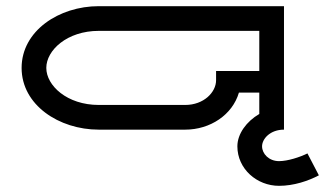

<svg xmlns="http://www.w3.org/2000/svg" viewBox="-20 -420 1053 622"><path d="M820 -320V-190H680V-160C680 -121 640 -80 580 -80H300C197 -80 130 -143 130 -200C130 -257 197 -320 300 -320ZM900 -400H300C171 -400 50 -320 50 -200C50 -80 171 0 300 0H580C661 0 733 -48 754 -120H820V-50.8C778.8 -26.8 749 13.4 749 54C749 127 812 182 884 182C932 182 979 166 1013 148L976 77C952 89 912 102 884 102C851 102 829 78 829 54C829 30 855 0 900 0Z"/></svg>

Font: KetosagCBd
Style: Regular
Weight: 500
Designer: gluk
Foundry: gluk
Version: Version 00.0024